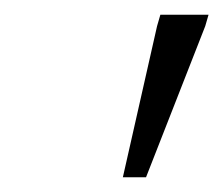

<svg xmlns="http://www.w3.org/2000/svg" viewBox="-20 -718 304 261"><path d="M147 -477 193.5 -682.5 198 -698H263.5L259 -682.5L178.5 -477Z"/></svg>

Font: Newsreader 9pt Light
Style: Italic
Weight: 300
Italic angle: -17°
Designer: Hugues Gentile
Foundry: Production Type
Version: Version 1.003